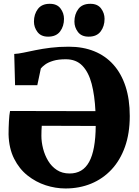

<svg xmlns="http://www.w3.org/2000/svg" viewBox="-20 -1002 746 1032"><path d="M332 11Q278.5 11 225.5 -6.2Q172.5 -23.5 128 -58.8Q83.5 -94 55.8 -149.2Q28 -204.5 26 -280Q26 -313 28 -349.8Q30 -386.5 34 -405.5L493 -404.5Q489 -488.5 472.8 -551Q456.5 -613.5 423 -648.5Q389.5 -683.5 333.5 -683.5Q293 -683.5 266 -675.2Q239 -667 223.2 -655.5Q207.5 -644 199.5 -634L180.5 -544H61L56.5 -712Q77.5 -713 106.2 -719Q135 -725 171.5 -732.5Q208 -740 252.5 -745.5Q297 -751 350 -751Q426 -751 486.5 -726.5Q547 -702 589.5 -654.5Q632 -607 654.8 -537.5Q677.5 -468 677.5 -378.5Q677.5 -285.5 651.8 -213Q626 -140.5 579.5 -90.8Q533 -41 470 -15Q407 11 332 11ZM354 -69.5Q389.5 -69.5 415.8 -85Q442 -100.5 459.2 -132Q476.5 -163.5 485.2 -211.8Q494 -260 494.5 -325L204.5 -326Q203.5 -312.5 203 -300.2Q202.5 -288 202.5 -272Q202.5 -239 211.5 -203.5Q220.5 -168 238.8 -137.5Q257 -107 285.8 -88.2Q314.5 -69.5 354 -69.5ZM238 -805Q200.5 -805 181.5 -830Q162.5 -855 162.5 -886Q162.5 -925.5 183.5 -953.5Q204.5 -981.5 247 -981.5H248Q286.5 -981.5 305.2 -956.5Q324 -931.5 324 -900.5Q324 -861 303 -833Q282 -805 239 -805ZM456 -805Q418 -805 399 -830Q380 -855 380 -886Q380 -925.5 401 -953.5Q422 -981.5 465 -981.5H466Q504.5 -981.5 523.2 -956.5Q542 -931.5 542 -900.5Q542 -861 521 -833Q500 -805 457 -805Z"/></svg>

Font: Merriweather 20pt Black
Style: Regular
Weight: 900
Version: Version 2.100